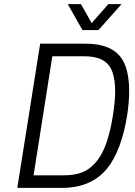

<svg xmlns="http://www.w3.org/2000/svg" viewBox="-20 -912 656 932"><path d="M309 -892 380 -766H458L570 -892H506L425 -800L373 -892ZM64 0H280C376 0 448 -31 500 -94C547 -152 580 -243 597 -351C604 -396 607 -436 607 -472C607 -518 601 -557 590 -589C560 -674 486 -700 391 -700H175ZM143 -61 234 -639H382C443 -639 507 -628 528 -555C535 -532 539 -504 539 -470C539 -435 535 -395 528 -351C513 -254 488 -180 454 -135C413 -81 363 -61 290 -61Z"/></svg>

Font: Arthouse Owned
Style: Italic
Weight: 400
Italic angle: -10°
Designer: Jeremy Tribby
Foundry: Tribby Type
Version: Version 1.000;PS 001.000;hotconv 1.0.88;makeotf.lib2.5.64775